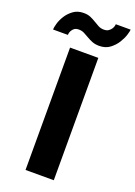

<svg xmlns="http://www.w3.org/2000/svg" viewBox="-223 -981 738 1047"><g transform="rotate(20 146.0 -457.5)"><path d="M68 0V-710H232V0ZM213 -773Q190 -773 172.5 -780Q155 -787 140 -796Q125 -805 111 -812Q97 -819 80 -819Q63 -819 54 -812Q45 -805 40 -796Q35 -787 34 -779.5Q33 -772 33 -771H-53Q-53 -782 -46.5 -805.5Q-40 -829 -25 -853Q-10 -877 14.5 -895Q39 -913 74 -913Q98 -913 115 -905.5Q132 -898 146.5 -889Q161 -880 175 -872.5Q189 -865 207 -865Q224 -865 234.5 -872.5Q245 -880 250.5 -889Q256 -898 257.5 -906Q259 -914 259 -915H345Q345 -907 338 -884Q331 -861 315.5 -836Q300 -811 275 -792Q250 -773 213 -773Z"/></g></svg>

Font: Boldmen
Style: Bold
Weight: 700
Designer: Matt McInerney, Pablo Impallari, Rodrigo Fuenzalida
Foundry: LIVING CONCEPT
Version: Version 1.000